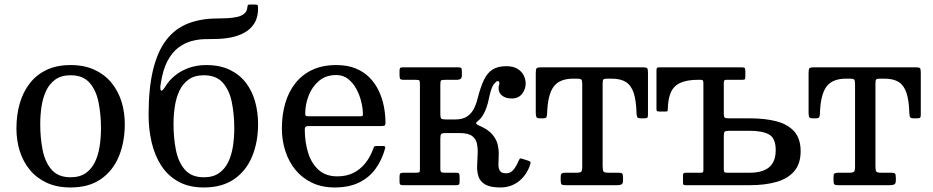

<svg xmlns="http://www.w3.org/2000/svg" viewBox="-20 -817 4114 847"><path d="M157.5 -270Q157.5 -309 163.2 -347.2Q169 -385.5 183.5 -416.5Q198 -447.5 224.2 -466.2Q250.5 -485 291.5 -485Q346 -485 375 -452Q404 -419 414.8 -365.5Q425.5 -312 425.5 -250Q425.5 -211 419.8 -172.8Q414 -134.5 399.5 -103.5Q385 -72.5 358.8 -53.8Q332.5 -35 291.5 -35Q237 -35 208 -68Q179 -101 168.2 -154.5Q157.5 -208 157.5 -270ZM52.5 -250Q52.5 -197.5 67.2 -150.5Q82 -103.5 111.8 -67.5Q141.5 -31.5 186.2 -10.8Q231 10 291.5 10Q372 10 425 -26.8Q478 -63.5 504.2 -126.8Q530.5 -190 530.5 -270Q530.5 -322.5 515.8 -369.5Q501 -416.5 471.2 -452.5Q441.5 -488.5 396.8 -509.2Q352 -530 291.5 -530Q231 -530 186.2 -509Q141.5 -488 111.8 -450Q82 -412 67.2 -361Q52.5 -310 52.5 -250Z M745.5 -270Q745.5 -309 751.2 -347.2Q757 -385.5 771.5 -416.5Q786 -447.5 812.2 -466.2Q838.5 -485 879.5 -485Q934 -485 963 -452Q992 -419 1002.8 -365.5Q1013.5 -312 1013.5 -250Q1013.5 -211 1007.8 -172.8Q1002 -134.5 987.5 -103.5Q973 -72.5 946.8 -53.8Q920.5 -35 879.5 -35Q825 -35 796 -68Q767 -101 756.2 -154.5Q745.5 -208 745.5 -270ZM1118.5 -782.5Q1118.5 -791.5 1116.2 -794.2Q1114 -797 1105.5 -797H1085Q1075 -797 1073.5 -794.5Q1072 -792 1071 -783.5Q1069.5 -766.5 1057.2 -756.5Q1045 -746.5 1025.8 -742.2Q1006.5 -738 984 -736.8Q961.5 -735.5 939.5 -735.5Q866 -735.5 809.2 -713.2Q752.5 -691 714 -641.2Q675.5 -591.5 655.5 -510Q635.5 -428.5 635.5 -310Q635.5 -246.5 649 -188.8Q662.5 -131 691.5 -86.2Q720.5 -41.5 767 -15.8Q813.5 10 879.5 10Q960 10 1013 -26.8Q1066 -63.5 1092.2 -126.8Q1118.5 -190 1118.5 -270Q1118.5 -322.5 1105.2 -369.5Q1092 -416.5 1064.2 -452.5Q1036.5 -488.5 993.2 -509.2Q950 -530 889.5 -530Q849 -530 814.5 -518Q780 -506 753 -484.5Q726 -463 708.5 -434Q695 -412.5 690 -418Q685 -423.5 689 -447.5Q698.5 -510 719.2 -548.5Q740 -587 767.2 -607.2Q794.5 -627.5 824 -635.5Q853.5 -643.5 880.8 -644.2Q908 -645 928.5 -645Q961 -645 994.5 -651Q1028 -657 1056.5 -672Q1085 -687 1102 -714Q1119 -741 1118.5 -782.5Z M1223.5 -250Q1223.5 -197.5 1238.8 -150.5Q1254 -103.5 1283.5 -67.5Q1313 -31.5 1356.5 -10.8Q1400 10 1456.5 10Q1520 10 1564.5 -12Q1609 -34 1637 -72.8Q1665 -111.5 1679 -162.5Q1680.5 -168 1678.5 -170.5Q1676.5 -173 1669 -173H1640Q1632.5 -173 1630.5 -169.8Q1628.5 -166.5 1626.5 -161Q1613.5 -124.5 1591.5 -97Q1569.5 -69.5 1538.8 -54.2Q1508 -39 1468.5 -39Q1417 -39 1385.2 -67.8Q1353.5 -96.5 1339 -144Q1324.5 -191.5 1324.5 -246.5Q1324.5 -255 1328.8 -258Q1333 -261 1341 -261H1662.5Q1673 -261 1676.8 -263.2Q1680.5 -265.5 1680.5 -275.5Q1680.5 -311 1673.5 -347.2Q1666.5 -383.5 1651 -416.2Q1635.5 -449 1610.2 -474.8Q1585 -500.5 1548.8 -515.2Q1512.5 -530 1463.5 -530Q1403 -530 1358 -509Q1313 -488 1283 -450Q1253 -412 1238.2 -361Q1223.5 -310 1223.5 -250ZM1340.5 -304Q1331.5 -304 1329 -306.5Q1326.5 -309 1326.5 -316.5Q1326.5 -356 1341.5 -395Q1356.5 -434 1387 -460Q1417.5 -486 1463.5 -486Q1494 -486 1516 -468.5Q1538 -451 1552.5 -423.8Q1567 -396.5 1574 -366.8Q1581 -337 1581 -312Q1581 -307 1578.8 -305.5Q1576.5 -304 1566.5 -304Z M2320 -95Q2322 -101.5 2318.5 -104Q2315 -106.5 2307.5 -109L2282.5 -117Q2275 -119.5 2272.2 -115.8Q2269.5 -112 2267 -106Q2256 -80 2243.5 -66.2Q2231 -52.5 2213.5 -52.5Q2192.5 -52.5 2185.5 -63.2Q2178.5 -74 2178.8 -92Q2179 -110 2180 -132.2Q2181 -154.5 2175.8 -178Q2170.5 -201.5 2152.2 -223.5Q2134 -245.5 2096 -262Q2090 -265 2086 -267Q2082 -269 2080.8 -271.5Q2079.5 -274 2081.5 -276.8Q2083.5 -279.5 2089 -284Q2101 -293.5 2110.2 -308.5Q2119.5 -323.5 2126 -342.2Q2132.5 -361 2136.5 -381Q2146.5 -430.5 2158.2 -445Q2170 -459.5 2175 -459.5Q2183 -459.5 2183 -450Q2183 -446.5 2182.5 -444.5Q2182 -442.5 2181.2 -441Q2180.5 -439.5 2180 -436.5Q2179.5 -433.5 2179.5 -428Q2179.5 -407 2195.5 -394.8Q2211.5 -382.5 2237.5 -382.5Q2267.5 -382.5 2283.2 -403.2Q2299 -424 2299 -448.5Q2299 -467 2290.2 -484.5Q2281.5 -502 2262.8 -513.5Q2244 -525 2213.5 -525Q2176 -525 2152.8 -510.2Q2129.5 -495.5 2114.5 -463.8Q2099.5 -432 2086.5 -381Q2081 -358 2070.5 -337.2Q2060 -316.5 2040.5 -303.2Q2021 -290 1987.5 -290H1946Q1930 -290 1926.2 -294.2Q1922.5 -298.5 1922.5 -314V-441.5Q1922.5 -459 1925.5 -462Q1928.5 -465 1946 -465H1996.5Q2006 -465 2011.8 -469Q2017.5 -473 2017.5 -486V-503Q2017.5 -514.5 2014.2 -517.2Q2011 -520 1999.5 -520H1756.5Q1747 -520 1744.8 -516.5Q1742.5 -513 1742.5 -503V-487.5Q1742.5 -474 1745 -469.5Q1747.5 -465 1760.5 -465H1813Q1829 -465 1830.8 -461Q1832.5 -457 1832.5 -441V-76.5Q1832.5 -61.5 1830.8 -58.2Q1829 -55 1813.5 -55H1760.5Q1750 -55 1746.2 -52Q1742.5 -49 1742.5 -37.5V-16Q1742.5 -6.5 1745.5 -3.2Q1748.5 0 1758 0H1991Q2001 0 2004.2 -2.5Q2007.5 -5 2007.5 -14.5V-37Q2007.5 -48 2005 -51.5Q2002.5 -55 1992 -55H1942.5Q1930.5 -55 1926.5 -57.8Q1922.5 -60.5 1922.5 -72V-204Q1922.5 -220.5 1925.8 -225.2Q1929 -230 1945.5 -230H2007.5Q2045.5 -230 2062.8 -217Q2080 -204 2084.2 -182.5Q2088.5 -161 2087 -135.5Q2085.5 -110 2084.8 -84.5Q2084 -59 2091.2 -37.5Q2098.5 -16 2120.8 -3Q2143 10 2187.5 10Q2212.5 10 2233.8 2.2Q2255 -5.5 2272 -19.8Q2289 -34 2301.2 -53.2Q2313.5 -72.5 2320 -95Z M2453.5 -20.5Q2453.5 -6.5 2457.8 -3.2Q2462 0 2476.5 0H2699.5Q2713 0 2720.8 -3Q2728.5 -6 2728.5 -21V-30.5Q2728.5 -46 2725.5 -50.5Q2722.5 -55 2707.5 -55H2665.5Q2647 -55 2642.8 -59.8Q2638.5 -64.5 2638.5 -83.5V-448.5Q2638.5 -462 2641.5 -466Q2644.5 -470 2657.5 -470H2678.5Q2718.5 -470 2741.8 -454.8Q2765 -439.5 2775.8 -406.2Q2786.5 -373 2788 -318.5Q2788.5 -306.5 2791 -300.8Q2793.5 -295 2807.5 -295H2819.5Q2831 -295 2834.8 -297.2Q2838.5 -299.5 2838.5 -310.5V-496.5Q2838.5 -511.5 2835.2 -515.8Q2832 -520 2817.5 -520H2367.5Q2350.5 -520 2347 -515.5Q2343.5 -511 2343.5 -493.5V-320.5Q2343.5 -309.5 2345.8 -302.2Q2348 -295 2360.5 -295H2374.5Q2387.5 -295 2390.2 -299.5Q2393 -304 2393.5 -315.5Q2396 -398.5 2422 -434.2Q2448 -470 2508.5 -470H2526.5Q2540.5 -470 2544.5 -466Q2548.5 -462 2548.5 -447.5V-82.5Q2548.5 -64 2544 -59.5Q2539.5 -55 2521.5 -55H2474.5Q2463.5 -55 2458.5 -52.2Q2453.5 -49.5 2453.5 -37.5Z M3287 -55H3189.5Q3177.5 -55 3175.2 -58Q3173 -61 3173 -73V-217Q3173 -232.5 3177 -236.2Q3181 -240 3196 -240H3287Q3344 -240 3373 -223.5Q3402 -207 3402 -155Q3402 -103.5 3373 -79.2Q3344 -55 3287 -55ZM3004.5 0H3287Q3355 0 3405.5 -14.5Q3456 -29 3484 -62Q3512 -95 3512 -150Q3512 -205 3484 -236.8Q3456 -268.5 3405.5 -281.8Q3355 -295 3287 -295H3193Q3180 -295 3176.5 -298.8Q3173 -302.5 3173 -315V-450Q3173 -458.5 3175.2 -461.8Q3177.5 -465 3185.5 -465H3252.5Q3263 -465 3265.5 -467Q3268 -469 3268 -479.5V-505Q3268 -516 3264 -518Q3260 -520 3250 -520H2888Q2880 -520 2878 -517Q2876 -514 2876 -505.5V-335Q2876 -328 2879.5 -326.5Q2883 -325 2890 -325H2916Q2923.5 -325 2924.8 -327.5Q2926 -330 2926 -337Q2927 -382 2939.8 -410.2Q2952.5 -438.5 2982 -451.8Q3011.5 -465 3061 -465H3070Q3079.5 -465 3081.2 -461.2Q3083 -457.5 3083 -448V-68.5Q3083 -61 3081.5 -58Q3080 -55 3072 -55H3007Q3000.5 -55 2996.8 -53.2Q2993 -51.5 2993 -44V-13Q2993 -5 2994.8 -2.5Q2996.5 0 3004.5 0Z M3657 -20.5Q3657 -6.5 3661.2 -3.2Q3665.5 0 3680 0H3903Q3916.5 0 3924.2 -3Q3932 -6 3932 -21V-30.5Q3932 -46 3929 -50.5Q3926 -55 3911 -55H3869Q3850.5 -55 3846.2 -59.8Q3842 -64.5 3842 -83.5V-448.5Q3842 -462 3845 -466Q3848 -470 3861 -470H3882Q3922 -470 3945.2 -454.8Q3968.5 -439.5 3979.2 -406.2Q3990 -373 3991.5 -318.5Q3992 -306.5 3994.5 -300.8Q3997 -295 4011 -295H4023Q4034.5 -295 4038.2 -297.2Q4042 -299.5 4042 -310.5V-496.5Q4042 -511.5 4038.8 -515.8Q4035.5 -520 4021 -520H3571Q3554 -520 3550.5 -515.5Q3547 -511 3547 -493.5V-320.5Q3547 -309.5 3549.2 -302.2Q3551.5 -295 3564 -295H3578Q3591 -295 3593.8 -299.5Q3596.5 -304 3597 -315.5Q3599.5 -398.5 3625.5 -434.2Q3651.5 -470 3712 -470H3730Q3744 -470 3748 -466Q3752 -462 3752 -447.5V-82.5Q3752 -64 3747.5 -59.5Q3743 -55 3725 -55H3678Q3667 -55 3662 -52.2Q3657 -49.5 3657 -37.5Z"/></svg>

Font: Besley
Style: Regular
Weight: 400
Designer: Owen Earl
Foundry: indestructible type*
Version: Version 4.000